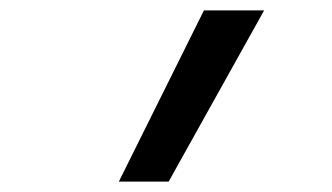

<svg xmlns="http://www.w3.org/2000/svg" viewBox="-20 -792 640 370"><path d="M209 -442 373 -772H489L305 -442Z"/></svg>

Font: Iosevka SS04 Md Ex Obl
Style: Regular
Weight: 500
Width: 7
Italic angle: -9°
Monospace: yes
Designer: Belleve Invis
Foundry: Belleve Invis
Version: Version 19.0.0; ttfautohint (v1.8.4)